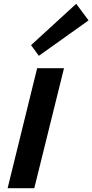

<svg xmlns="http://www.w3.org/2000/svg" viewBox="-20 -988 485 1008"><path d="M445 -881 184 -695 143 -751 380 -968ZM160 0H20L175 -630H316Z"/></svg>

Font: TypoPRO Sinkin Sans
Style: 600 SemiBold Italic
Weight: 600
Italic angle: -112°
Designer: Keith Bates
Foundry: K-Type
Version: Sinkin Sans (version 1.0)  by Keith Bates   •   © 2014   www